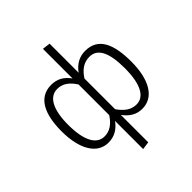

<svg xmlns="http://www.w3.org/2000/svg" viewBox="-248 -911 1284 1284"><g transform="rotate(-45 394.0 -269.0)"><path d="M556 -534C504 -534 457 -511 422 -461V-736L366 -743V-463C332 -511 289 -534 235 -534C116 -534 64 -429 64 -264C64 -99 125 11 233 11C289 11 332 -14 366 -61V205L422 197V-62C456 -16 497 11 553 11C665 11 724 -99 724 -264C724 -428 681 -534 556 -534ZM244 -37C168 -37 126 -117 126 -264C126 -411 170 -486 244 -486C294 -486 333 -458 366 -406V-116C334 -66 294 -37 244 -37ZM546 -37C495 -37 457 -66 422 -116V-406C454 -457 495 -486 548 -486C626 -486 662 -411 662 -264C662 -117 621 -37 546 -37Z"/></g></svg>

Font: FiraGO Light
Style: Regular
Weight: 300
Designer: bBox Type
Foundry: bBox Type GmbH
Version: Version 1.001;PS 001.001;hotconv 1.0.88;makeotf.lib2.5.64775